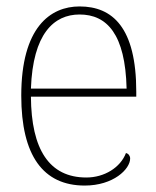

<svg xmlns="http://www.w3.org/2000/svg" viewBox="-20 -566 483 596"><path d="M243 10C332 10 384 -41 384 -74C384 -82 379 -89 371 -91C354 -46 304 -15 248 -15C133 -15 77 -102 76 -266H403V-281C403 -481 329 -546 227 -546C136 -546 46 -481 46 -269C46 -83 114 10 243 10ZM373 -291H76C82 -461 147 -521 227 -521C312 -521 369 -460 373 -291Z"/></svg>

Font: Noto Serif SemiCondensed Thin
Style: Regular
Weight: 100
Width: 4
Designer: Monotype Design Team
Foundry: Monotype Imaging Inc.
Version: Version 2.015